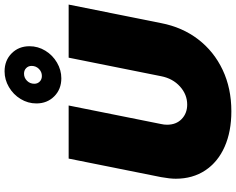

<svg xmlns="http://www.w3.org/2000/svg" viewBox="-116 -905 1031 839"><g transform="rotate(-90 399.5 -485.5)"><path d="M718 -297Q700 -204 647 -135Q594 -66 513.5 -28Q433 10 333 10Q244 10 177.5 -19.5Q111 -49 74.5 -104Q38 -159 38 -233Q38 -259 45 -297L126 -701H358L277 -297Q274 -284 274 -271Q274 -231 299 -207Q324 -183 362 -183Q406 -183 441 -214.5Q476 -246 486 -297L567 -701H799ZM617 -872Q617 -835 597.5 -803Q578 -771 545.5 -752Q513 -733 477 -733Q429 -733 398 -764Q367 -795 367 -842Q367 -879 386.5 -911Q406 -943 438.5 -962Q471 -981 507 -981Q555 -981 586 -950Q617 -919 617 -872ZM453 -851Q453 -837 462.5 -827.5Q472 -818 487 -818Q505 -818 518 -831Q531 -844 531 -863Q531 -877 521.5 -886.5Q512 -896 497 -896Q479 -896 466 -883Q453 -870 453 -851Z"/></g></svg>

Font: Gontserrat Black
Style: Italic
Weight: 900
Italic angle: -11.3°
Designer: Julieta Ulanovsky
Foundry: Julieta Ulanovsky
Version: Version 6.001